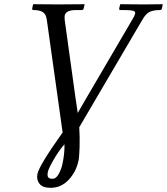

<svg xmlns="http://www.w3.org/2000/svg" viewBox="-20 -666 794 913"><path d="M286.6 20Q259.8 50.3 235.4 92.8Q210.9 135.3 208 149.9Q203.6 168.9 209 176.5Q214.4 184.1 229 184.1Q247.1 184.1 259.5 160.9Q272 137.7 276.9 113.8Q287.6 64.9 286.6 20ZM609.9 -574.2Q620.1 -590.3 622.6 -601.1Q625 -611.8 612.5 -615Q600.1 -618.2 571.3 -618.2H553.2Q545.4 -618.2 546.9 -626L551.3 -645L553.2 -646Q626 -645 665 -645L752.4 -646L753.9 -645L750 -626Q748.5 -618.2 740.2 -618.2Q708.5 -618.2 690.9 -609.1Q673.3 -600.1 658.2 -574.2L356.9 -61Q359.9 -12.2 358.4 34.9Q356.9 82 353 99.1Q341.8 151.4 306.2 189.2Q270.5 227.1 220.7 227.1Q182.6 227.1 167.5 207.5Q152.3 188 158.2 160.2Q167 119.6 277.8 -36.1L202.6 -571.8Q198.7 -599.6 183.1 -608.9Q167.5 -618.2 139.2 -618.2Q131.8 -618.2 133.3 -626L137.2 -645L139.2 -646Q216.8 -645 255.9 -645L380.4 -646L382.3 -645L377.9 -626Q376.5 -618.2 368.2 -618.2H341.3Q293 -618.2 287.6 -591.8Q286.6 -587.9 287.6 -571.8L336.9 -215.8L349.6 -128.9L398.4 -212.9Z"/></svg>

Font: Linux Biolinum G
Style: Italic
Weight: 400
Italic angle: -12°
Designer: Philipp H. Poll
Foundry: Philipp H. Poll
Version: Version 0.5.1